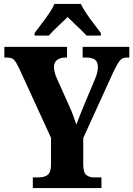

<svg xmlns="http://www.w3.org/2000/svg" viewBox="-20 -951 675 971"><path d="M146 0V-54H177Q204 -54 221 -66.5Q238 -79 238 -121V-254L76 -607Q62 -636 51.5 -648Q41 -660 13 -660H2V-714H319V-660H311Q284 -660 268.5 -647.5Q253 -635 253 -613Q253 -588 266 -558L330 -415Q343 -387 350.5 -365.5Q358 -344 366 -321Q375 -345 387 -374.5Q399 -404 412 -436L460 -550Q470 -573 472.5 -588.5Q475 -604 475 -611Q475 -638 460.5 -649Q446 -660 415 -660H398V-714H634V-660H623Q599 -660 586 -644.5Q573 -629 551 -582L401 -253V-121Q401 -78 416.5 -66Q432 -54 453 -54H493V0ZM155 -784Q169 -803 189 -829Q209 -855 227.5 -882Q246 -909 255 -931H389Q399 -909 417.5 -882Q436 -855 456 -829Q476 -803 490 -784V-771H418Q408 -782 390.5 -799Q373 -816 354 -834Q335 -852 322 -865Q301 -844 272 -817Q243 -790 227 -771H155Z"/></svg>

Font: Noto Serif Tamil Condensed ExtraBold
Style: Italic
Weight: 800
Width: 3
Italic angle: -12°
Designer: Indian Type Foundry, Tom Grace, and the Monotype Design Team
Foundry: Monotype Imaging Inc.
Version: Version 2.003; ttfautohint (v1.8.4.7-5d5b)